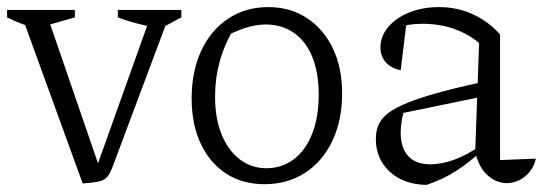

<svg xmlns="http://www.w3.org/2000/svg" viewBox="-25 -511 1536 541"><path d="M208 6 34 -473H106L259 -28H243L402 -473H454L296 -51Q290 -34 284.5 -23.5Q279 -13 271 -7Q263 -1 248 1.5Q233 4 208 6ZM81 -432Q57 -436 36 -444Q15 -452 -5 -462V-483H186V-462ZM430 -432Q368 -439 307 -462V-483H486V-462Z M720 8Q658 8 612 -22Q566 -52 540.5 -106.5Q515 -161 515 -233Q515 -310 542 -368Q569 -426 618 -458.5Q667 -491 731 -491Q793 -491 840 -460Q887 -429 913 -374.5Q939 -320 939 -248Q939 -172 911.5 -114Q884 -56 834.5 -24Q785 8 720 8ZM726 -37Q769 -37 802.5 -62Q836 -87 854.5 -134Q873 -181 873 -244Q873 -306 855 -350.5Q837 -395 803 -418.5Q769 -442 724 -442Q696 -442 665 -432Q634 -422 599 -402L633 -429Q607 -385 594 -337.5Q581 -290 581 -239Q581 -177 599.5 -132Q618 -87 650.5 -62Q683 -37 726 -37Z M1403 5Q1374 5 1349 -17Q1324 -39 1314 -83L1325 -390Q1259 -444 1165 -444Q1145 -444 1125.5 -441Q1106 -438 1088 -433L1121 -452L1104 -313Q1076 -319 1061.5 -336Q1047 -353 1047 -377Q1047 -409 1069 -435Q1091 -461 1128.5 -476Q1166 -491 1212 -491Q1263 -491 1307 -471Q1351 -451 1384 -414V-60L1485 -64Q1480 -42 1467 -26.5Q1454 -11 1437.5 -3Q1421 5 1403 5ZM1177 10Q1113 9 1073.5 -27Q1034 -63 1034 -120Q1034 -148 1047 -169Q1060 -190 1093 -207.5Q1126 -225 1186 -243Q1246 -261 1340 -281V-240L1093 -189L1114 -201Q1109 -186 1106.5 -168.5Q1104 -151 1104 -137Q1104 -95 1125 -71.5Q1146 -48 1188 -48Q1219 -48 1255 -61Q1291 -74 1331 -102V-85Q1297 -53 1260.5 -29.5Q1224 -6 1177 10Z"/></svg>

Font: Piazzolla 24pt Light
Style: Regular
Weight: 300
Designer: Juan Pablo del Peral
Foundry: Huerta Tipografica
Version: Version 2.005